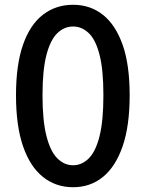

<svg xmlns="http://www.w3.org/2000/svg" viewBox="-20 -770 610 804"><path d="M286 14Q214 14 160 -29Q106 -72 76.5 -157.5Q47 -243 47 -371Q47 -499 76.5 -583Q106 -667 160 -708.5Q214 -750 286 -750Q358 -750 411 -708Q464 -666 493.5 -582.5Q523 -499 523 -371Q523 -243 493.5 -157.5Q464 -72 411 -29Q358 14 286 14ZM286 -78Q323 -78 352 -107Q381 -136 397 -200.5Q413 -265 413 -371Q413 -477 397 -540Q381 -603 352 -631Q323 -659 286 -659Q249 -659 220 -631Q191 -603 174.5 -540Q158 -477 158 -371Q158 -265 174.5 -200.5Q191 -136 220 -107Q249 -78 286 -78Z"/></svg>

Font: Noto Sans TC Thin Medium
Style: Regular
Weight: 500
Version: Version 2.004-H2;hotconv 1.0.118;makeotfexe 2.5.65603